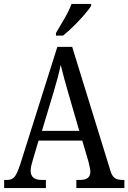

<svg xmlns="http://www.w3.org/2000/svg" viewBox="-20 -951 649 971"><path d="M1 0V-41H16Q40 -41 53 -56Q66 -71 82 -119L270 -714H345L538 -89Q546 -61 560 -51Q574 -41 600 -41H609V0H366V-41H386Q437 -41 437 -83Q437 -92 433.5 -106.5Q430 -121 427 -135L396 -240H175L146 -142Q142 -130 138.5 -114.5Q135 -99 135 -88Q135 -41 190 -41H212V0ZM192 -289H381L327 -475Q314 -520 304 -556.5Q294 -593 287 -623Q281 -593 272 -559Q263 -525 251 -485ZM263 -784Q284 -819 306.5 -858Q329 -897 342 -931H441V-921Q430 -904 406 -876Q382 -848 353 -819.5Q324 -791 299 -771H263Z"/></svg>

Font: Noto Serif Thai Condensed
Style: Regular
Weight: 400
Width: 3
Designer: Monotype Design Team
Foundry: Monotype Imaging Inc.
Version: Version 2.002; ttfautohint (v1.8.4.7-5d5b)